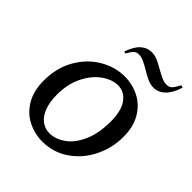

<svg xmlns="http://www.w3.org/2000/svg" viewBox="-170 -698 817 817"><g transform="rotate(45 238.5 -289.5)"><path d="M266.6 -435.1Q208.5 -435.1 155 -403.6Q101.6 -372.1 68.1 -313.7Q34.7 -255.4 34.7 -179.2Q34.7 -117.2 59.8 -74.7Q85 -32.2 126 -11.5Q167 9.3 213.9 9.3Q280.3 9.3 333 -27.1Q385.7 -63.5 415 -122.8Q444.3 -182.1 444.3 -249Q444.3 -310.5 418.9 -352.5Q393.6 -394.5 353 -414.8Q312.5 -435.1 266.6 -435.1ZM116.7 -176.3Q116.7 -239.3 140.4 -287.6Q164.1 -335.9 200.7 -362.1Q237.3 -388.2 273.4 -388.2Q311 -388.2 335.4 -355.2Q359.9 -322.3 359.9 -256.8Q359.9 -185.5 337.6 -135.7Q315.4 -85.9 280.8 -61.5Q246.1 -37.1 210 -37.1Q184.1 -37.1 162.8 -52.5Q141.6 -67.9 129.2 -99.1Q116.7 -130.4 116.7 -176.3ZM242.2 -543.9Q256.8 -543.9 272.2 -537.1Q287.6 -530.3 310.1 -516.6Q335 -502 351.8 -494.6Q368.7 -487.3 385.7 -487.3Q414.6 -487.3 437.3 -509Q460 -530.8 474.1 -575.2L462.9 -578.6Q451.2 -555.7 441.9 -545.7Q432.6 -535.6 417 -535.6Q402.3 -535.6 387.2 -542.2Q372.1 -548.8 349.6 -561.5Q325.2 -575.7 309.1 -582.5Q293 -589.4 275.9 -589.4Q247.1 -589.4 225.6 -570.1Q204.1 -550.8 189.9 -508.3L199.2 -505.9Q210 -525.9 218.8 -534.9Q227.5 -543.9 242.2 -543.9Z"/></g></svg>

Font: Radley
Style: Italic
Weight: 400
Italic angle: -12°
Designer: Vernon Adams
Foundry: Vernon Adams
Version: Version 1.003; ttfautohint (v1.6)